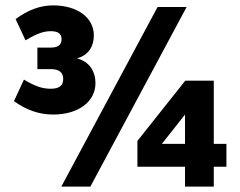

<svg xmlns="http://www.w3.org/2000/svg" viewBox="-20 -694 894 714"><path d="M177 -268C273 -268 335 -317 335 -385C335 -428 313 -465 266 -477C309 -488 329 -522 329 -562C329 -630 266 -674 177 -674C130 -674 84 -657 38 -623L75 -544C120 -571 144 -578 169 -578C198 -578 209 -567 209 -548C209 -529 198 -517 169 -517H119V-437H169C202 -437 215 -423 215 -400C215 -377 202 -364 169 -364C140 -364 114 -371 69 -398L32 -318C77 -285 126 -268 177 -268ZM316 0 674 -668H566L208 0ZM775 0V-74H822V-159H775V-394H669L491 -170V-74H668V0ZM668 -159H582L668 -268Z"/></svg>

Font: Celebes ExtraBold
Style: Regular
Weight: 800
Designer: Anugrah Pasau
Foundry: Lafontype
Version: Version 1.000